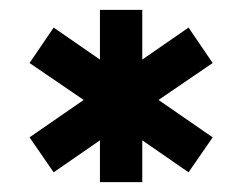

<svg xmlns="http://www.w3.org/2000/svg" viewBox="-20 -685 492 390"><path d="M363 -335 269 -400V-315H183V-400L89 -335L40 -406L150 -482L40 -557L89 -629L183 -564V-665H269V-564L363 -629L412 -557L302 -482L412 -406Z"/></svg>

Font: Sulphur Point
Style: Bold
Weight: 700
Designer: Noponies / Dale Sattler
Foundry: Noponies
Version: Version 1.000; ttfautohint (v1.8)